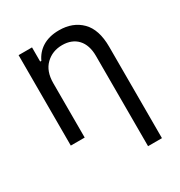

<svg xmlns="http://www.w3.org/2000/svg" viewBox="-177 -676 940 1003"><g transform="rotate(-30 292.5 -174.5)"><path d="M76.7 -545.5H157.7V-460.2H164.8Q174.4 -481.2 188.9 -498Q203.5 -514.9 223.2 -527.2Q242.9 -539.4 267.9 -546Q293 -552.6 323.9 -552.6Q407 -552.6 457.7 -501.8Q508.5 -451 508.5 -346.6V204.5H424.7V-340.9Q424.7 -372.9 416.2 -398.3Q407.7 -423.7 391.5 -441.2Q375.4 -458.8 352.3 -468Q329.2 -477.3 299.7 -477.3Q240.1 -477.3 200.3 -438.6Q160.5 -399.9 160.5 -328.1V0H76.7Z"/></g></svg>

Font: Inter P
Style: Regular
Weight: 400
Designer: Rasmus Andersson
Foundry: rsms
Version: Version 3.018;git-588b23468